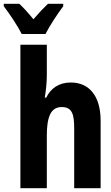

<svg xmlns="http://www.w3.org/2000/svg" viewBox="-68 -997 588 1017"><path d="M47 -817H173C194 -859 238 -926 267 -964V-977H186C161 -953 140 -931 109 -895C82 -928 56 -957 34 -977H-48V-964C-18 -925 28 -856 47 -817ZM40 0H180V-278C180 -374 199 -430 259 -430C317 -430 325 -387 325 -313V0H465V-358C465 -489 404 -560 307 -560C243 -560 200 -528 177 -480H169C176 -519 180 -561 180 -602V-760H40Z"/></svg>

Font: Noto Sans Mono ExtraCondensed ExtraBold
Style: Regular
Weight: 800
Width: 2
Designer: Monotype Design Team
Foundry: Monotype Imaging Inc.
Version: Version 2.014